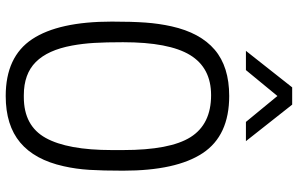

<svg xmlns="http://www.w3.org/2000/svg" viewBox="-210 -848 1068 689"><g transform="rotate(90 324.5 -503.0)"><path d="M486 -851ZM486 -851H417L324 -964L231 -851H162L293 -1017H355ZM324 11Q183 11 120 -84Q57 -179 57 -370Q57 -442 60.5 -490.5Q64 -539 74 -584Q97 -687 158 -739Q219 -791 324 -791Q466 -791 529 -696Q592 -601 592 -410Q592 -337 589 -289Q586 -241 576 -197Q553 -93 491 -41Q429 11 324 11ZM328 -54Q431 -54 474.5 -132.5Q518 -211 518 -370V-410Q518 -579 471.5 -652.5Q425 -726 321 -726Q223 -726 177 -650.5Q131 -575 131 -410Q131 -348 133.5 -306.5Q136 -265 143 -227Q159 -140 202 -97Q245 -54 321 -54Z"/></g></svg>

Font: Tanohe Sans
Style: Regular
Weight: 400
Designer: Village Type and Design LLC & Cristiano Sobral
Foundry: Cooper Hewitt Smithsonian Design Museum
Version: Version 1.00;September 29, 2021;FontCreator 13.0.0.2655 64-b